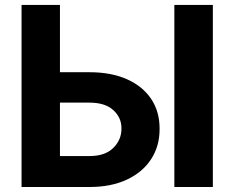

<svg xmlns="http://www.w3.org/2000/svg" viewBox="-20 -747 934 767"><path d="M219.5 -458.5H337.7Q424 -458.5 486.9 -430.6Q549.7 -402.7 583.8 -351.9Q617.9 -301.1 617.5 -232.2Q617.9 -163.7 583.8 -111.3Q549.7 -58.9 486.9 -29.5Q424 0 337.7 0H66.1V-727.3H219.5ZM219.5 -337V-123.6H337.7Q399.9 -123.6 432.7 -156.2Q465.6 -188.9 465.2 -233.7Q465.6 -277 432.7 -307Q399.9 -337 337.7 -337ZM830.3 -727.3V0H676.5V-727.3Z"/></svg>

Font: Inter Zeller
Style: Bold
Weight: 700
Designer: Rasmus Andersson; Joe Bland
Foundry: zeller
Version: Version 3.015;git-dec3a8cb1